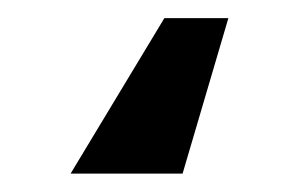

<svg xmlns="http://www.w3.org/2000/svg" viewBox="-20 21 326 210"><path d="M229.8 40.8 179.7 210.9H57.2L159.8 40.8Z"/></svg>

Font: Inter P Semi Bold
Style: Regular
Weight: 600
Designer: Rasmus Andersson
Foundry: rsms
Version: Version 3.018;git-588b23468